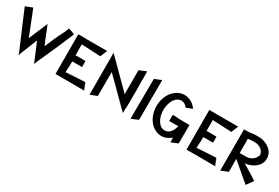

<svg xmlns="http://www.w3.org/2000/svg" viewBox="62 -1572 3696 2541"><g transform="rotate(30 1910.5 -301.5)"><path d="M654 -608C654 -605 634 -550 603 -492C600 -487 601 -499 603 -505C594 -485 600 -476 606 -477C599 -474 592 -472 592 -472L594 -479C560 -403 523 -319 491 -242V-241C490 -241 469 -295 469 -296C464 -308 464 -306 461 -311C440 -365 394 -483 394 -479L378 -518C303 -337 293 -316 257 -231C214 -340 174 -441 106 -611L0 -569C34 -490 66 -412 100 -332L206 -84C219 -53 233 -22 246 9L248 20V22H249L251 31L253 26L255 30L257 21H259L258 20C266 -8 255 18 316 -133L367 -259C494 42 478 2 485 30L487 25L488 29C500 -10 629 -276 749 -571C716 -591 689 -596 654 -608Z M903 -88C966 -90 1123 -98 1197 -101L1238 3C1221 -40 1220 -42 1237 2L1235 1L1195 -99L903 -84V-88C904 -101 905 -136 905 -154C905 -158 905 -147 906 -143C906 -170 907 -171 907 -160V-173L908 -166L909 -252C916 -251 1052 -252 1059 -252C1058 -321 1058 -272 1059 -313C1058 -334 1057 -311 1057 -344C1046 -344 908 -346 912 -343H907C906 -423 906 -333 905 -510L1197 -496C1212 -532 1226 -568 1240 -602H906V-603H799V-528V-454C799 -284 800 -147 800 3H1030C1105 3 1175 4 1240 4L1198 -103C906 -89 952 -92 903 -88Z M1836 -419C1835 -431 1835 -430 1834 -435C1835 -490 1836 -608 1834 -605L1833 -634C1782 -613 1815 -625 1726 -589V-224L1325 -625L1326 -503V-383L1327 16L1431 -25L1432 -391C1836 18 1826 6 1826 6C1820 -2 1679 -143 1640 -183L1435 -389L1430 -393V-394L1435 -389C1578 -246 1568 -255 1430 -396C1852 25 1826 0 1829 3C1825 1 1831 7 1833 9L1830 2C1831 -8 1832 -53 1832 -74C1832 -79 1832 -67 1833 -61C1833 -91 1834 -93 1834 -81V-95L1835 -88C1838 -421 1835 -304 1836 -419Z M2064 -28C2063 -29 2058 -28 2056 -27L2062 -30V-37C2062 -292 2063 -369 2062 -377C2062 -376 2063 -375 2063 -374V-433C2063 -437 2063 -551 2064 -625V-632C2059 -631 2058 -630 2057 -630H2056C2048 -626 1969 -595 1960 -591C1960 -479 1957 -104 1956 -68V20C1962 17 2071 -26 2064 -28Z M2571 -302 2674 -301 2673 -16 2654 -9C2659 -10 2657 -10 2649 -7L2569 25C2603 11 2627 2 2642 -4C2628 2 2604 11 2570 24L2571 -38V23L2671 -17V-298H2571C2571 -299 2571 -299 2570 -299L2496 -300C2491 -300 2503 -301 2508 -301C2479 -301 2477 -302 2489 -303H2476L2482 -304H2414V-210C2415 -210 2542 -209 2553 -211C2553 -206 2543 -181 2542 -175C2540 -163 2504 -73 2430 -73L2426 -72C2361 -69 2316 -125 2293 -187C2241 -327 2301 -528 2423 -525C2463 -524 2490 -503 2514 -473C2515 -472 2515 -471 2516 -472C2619 -512 2609 -508 2608 -509C2595 -522 2575 -552 2540 -575C2526 -584 2512 -591 2497 -597C2438 -621 2368 -616 2307 -578C2109 -454 2127 -87 2345 0C2423 31 2506 11 2568 -44V27L2674 -15L2676 -302C2600 -303 2622 -303 2571 -302ZM2487 3 2491 1C2510 -8 2541 -22 2570 -47V-46C2545 -24 2519 -8 2487 3ZM2654 -9C2652 -8 2648 -6 2642 -4L2649 -7Z M2905 -88C2968 -90 3125 -98 3199 -101L3240 3C3223 -40 3222 -42 3239 2L3237 1L3197 -99L2905 -84V-88C2906 -101 2907 -136 2907 -154C2907 -158 2907 -147 2908 -143C2908 -170 2909 -171 2909 -160V-173L2910 -166L2911 -252C2918 -251 3054 -252 3061 -252C3060 -321 3060 -272 3061 -313C3060 -334 3059 -311 3059 -344C3048 -344 2910 -346 2914 -343H2909C2908 -423 2908 -333 2907 -510L3199 -496C3214 -532 3228 -568 3242 -602H2908V-603H2801V-528V-454C2801 -284 2802 -147 2802 3H3032C3107 3 3177 4 3242 4L3200 -103C2908 -89 2954 -92 2905 -88Z M3567 -222 3650 -168 3557 -227C3683 -236 3782 -320 3782 -422C3783 -416 3783 -424 3783 -436C3783 -453 3778 -468 3775 -476C3772 -487 3774 -482 3770 -490C3769 -492 3771 -490 3773 -486L3768 -496L3771 -492C3740 -560 3667 -605 3592 -617C3549 -624 3555 -621 3547 -621C3493 -625 3414 -613 3417 -612C3401 -610 3344 -610 3327 -610C3328 -388 3328 -363 3327 20L3435 -23L3434 -220C3435 -220 3712 16 3713 17L3785 -86L3592 -208C3750 -108 3596 -203 3567 -222ZM3434 -374C3435 -439 3433 -527 3433 -527C3469 -532 3507 -536 3545 -534C3607 -531 3664 -491 3676 -432L3678 -422C3680 -476 3627 -520 3568 -532C3558 -534 3597 -529 3630 -506C3620 -513 3608 -520 3595 -525C3643 -509 3682 -470 3682 -422C3680 -425 3681 -414 3677 -403C3677 -402 3677 -405 3676 -406C3676 -404 3674 -397 3674 -402L3673 -399V-401C3666 -378 3643 -351 3625 -340C3623 -338 3624 -338 3623 -337C3621 -336 3614 -331 3600 -326C3591 -323 3585 -320 3586 -319C3551 -309 3561 -311 3435 -309ZM3786 -421C3782 -308 3674 -236 3563 -226L3566 -224C3675 -234 3788 -311 3786 -421ZM3567 -222 3562 -225ZM3566 -224 3592 -208C3584 -213 3575 -218 3566 -224Z"/></g></svg>

Font: HIVNotRetro
Style: Regular
Weight: 400
Designer: Feorag
Foundry: Feorag
Version: Version 1.000;PS 001.000;hotconv 1.0.88;makeotf.lib2.5.64775